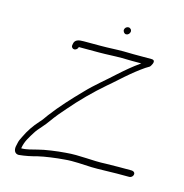

<svg xmlns="http://www.w3.org/2000/svg" viewBox="-115 -868 966 1010"><g transform="rotate(15 368.0 -363.0)"><path d="M440.9 -744.5C439.3 -734 447.9 -723 458 -723C467.9 -723 476.9 -731.6 478.4 -741.5C480.1 -752.3 471.9 -762 461.2 -762C451.3 -762 442.5 -754.4 440.9 -744.5ZM241.1 -594H346.1C390.2 -594 424.3 -597 468.6 -597C489.8 -596.3 508.1 -596 523.4 -596H575.4C573.3 -595.3 571.8 -594.3 570.9 -593C534.1 -567.1 501.3 -539.2 467.6 -509C420.6 -465.1 365.1 -421.7 320.2 -374C268.6 -321.1 216.4 -265.1 171.5 -205.5C154.8 -183.3 152.9 -177.3 136.3 -160C110.3 -131.3 87.3 -98.2 69.5 -60C62.4 -46.9 56.3 -33.7 54 -19C52.5 -13.7 51.3 -8.3 50.5 -3C47.2 18 55.3 36 76.3 36C112.6 32.4 142.6 25.9 175.3 17C210.2 8.6 272.1 0.2 315.5 -3C366.8 -8.2 416.3 -2.4 463.7 -1C503.5 0.2 563.2 -3 600.5 -3H668.5C678.6 -3 687.8 -11.2 689.3 -21C690.9 -30.8 684.3 -39 668.5 -39H600.5C582.5 -39 560.1 -38.7 533.3 -38C456.6 -33.8 389.2 -46.4 312.5 -39C266.9 -35.7 201.1 -26.6 166 -17C137.6 -10.5 111.3 -1 80.5 -1L80.9 -4C86.9 -41.6 107.3 -70.3 123.7 -97C132.2 -111.1 144.8 -125.1 156.2 -138C181 -164.8 197.5 -193.2 222.6 -223L257 -263C309.6 -324.3 368.4 -383.4 429.4 -436C466.5 -467 498.2 -497.6 533.8 -527C557.8 -546.9 597.2 -577.8 621.9 -591C623.3 -591.7 625.4 -594.2 628.1 -598.5C637.1 -613 643.3 -632 621.4 -632H523.4C508.1 -632 490.1 -632.3 469.6 -633C424.2 -633 390.7 -630 346.1 -630H253.1C227.1 -630 204.6 -627 200.6 -602L199.4 -594C197.9 -584.5 205.4 -576 215 -576C224.7 -576 233.9 -584.5 235.4 -594Z"/></g></svg>

Font: CiSf OpenHand
Style: Obl
Weight: 400
Foundry: Cannot Into Space Fonts
Version: Version 0.7892